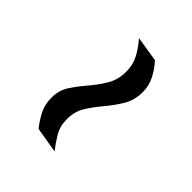

<svg xmlns="http://www.w3.org/2000/svg" viewBox="-13 -570 544 544"><g transform="rotate(-45 259.0 -298.0)"><path d="M449 -252Q431 -235 408.5 -223.5Q386 -212 361 -212Q328 -212 303 -227Q278 -242 255.5 -261Q233 -280 209.5 -295Q186 -310 155 -310Q126 -310 105 -297.5Q84 -285 65 -270L78 -347Q92 -359 115 -371.5Q138 -384 167 -384Q196 -384 219 -369Q242 -354 264 -335Q286 -316 311 -301Q336 -286 368 -286Q396 -286 418.5 -298Q441 -310 461 -328Z"/></g></svg>

Font: Georama Extended
Style: Italic
Weight: 400
Width: 7
Italic angle: -9°
Designer: Jean-Baptiste Levee
Foundry: Production Type
Version: Version 1.000